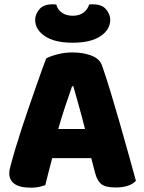

<svg xmlns="http://www.w3.org/2000/svg" viewBox="-20 -859 667 890"><path d="M403 -126H222Q212 -90 204.5 -59Q197 -28 190 -1Q176 4 160.5 7.5Q145 11 123 11Q72 11 47.5 -6.5Q23 -24 23 -55Q23 -69 27 -83Q31 -97 36 -116Q43 -143 55.5 -183.5Q68 -224 83 -270.5Q98 -317 115 -365.5Q132 -414 147 -457.5Q162 -501 174.5 -535.5Q187 -570 194 -588Q211 -598 245.5 -607Q280 -616 315 -616Q365 -616 403.5 -601.5Q442 -587 453 -555Q471 -504 492 -435Q513 -366 534 -292.5Q555 -219 575 -147.5Q595 -76 610 -21Q598 -7 574 1.5Q550 10 517 10Q468 10 449 -6Q430 -22 421 -57ZM314 -459Q300 -418 283 -368Q266 -318 250 -261H374Q360 -318 345.5 -368.5Q331 -419 320 -459ZM317 -786Q348 -786 367.5 -801Q387 -816 393 -838Q398 -839 402 -839Q406 -839 411 -839Q452 -839 471.5 -816Q491 -793 491 -767Q491 -722 446 -691.5Q401 -661 317 -661Q233 -661 188 -691.5Q143 -722 143 -767Q143 -793 162.5 -816Q182 -839 223 -839Q228 -839 232 -839Q236 -839 241 -838Q246 -816 266 -801Q286 -786 317 -786Z"/></svg>

Font: Baloo 2 ExtraBold
Style: Regular
Weight: 800
Designer: Sarang Kulkarni and Ek Type
Foundry: Ek Type
Version: Version 1.640;hotconv 1.0.111;makeotfexe 2.5.65597; ttfautoh